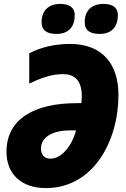

<svg xmlns="http://www.w3.org/2000/svg" viewBox="-20 -949 643 979"><path d="M488 -776C551 -776 581 -814 581 -871C581 -916 547 -929 508 -929C447 -929 412 -895 412 -836C412 -792 442 -776 488 -776ZM268 -776C331 -776 361 -814 361 -871C361 -916 326 -929 288 -929C227 -929 192 -895 192 -836C192 -792 222 -776 268 -776ZM214 10C457 10 584 -231 584 -465C584 -621 503 -725 337 -725C266 -725 190 -710 129 -677V-523C193 -553 244 -571 303 -571C356 -571 397 -542 397 -460C397 -449 396 -436 395 -423H371C150 -423 13 -339 13 -175C13 -62 88 10 214 10ZM237 -140C206 -140 189 -160 189 -192C189 -247 244 -284 336 -284H368C348 -209 296 -140 237 -140Z"/></svg>

Font: Noto Sans SemiCondensed Black
Style: Italic
Weight: 900
Width: 4
Italic angle: -12°
Designer: Monotype Design Team
Foundry: Monotype Imaging Inc.
Version: Version 2.013